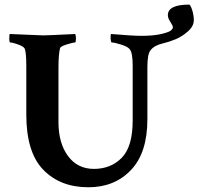

<svg xmlns="http://www.w3.org/2000/svg" viewBox="-20 -791 844 816"><path d="M714.8 -675.8Q714.8 -681.6 704.1 -697.8Q693.4 -713.9 693.4 -726.6Q693.4 -771.5 785.2 -771.5Q792 -764.6 797.9 -744.6Q803.7 -724.6 803.7 -705.1Q803.7 -679.7 778.8 -657.7Q753.9 -635.7 727.1 -624.5Q700.2 -613.3 671.9 -606.4Q636.7 -598.6 620.1 -578.1Q606.4 -561.5 606.4 -506.8V-284.2Q606.4 -141.6 536.6 -68.4Q466.8 4.9 355.5 4.9Q236.3 4.9 164.1 -69.3Q91.8 -143.6 91.8 -303.7V-509.8Q91.8 -572.3 84 -585.9Q79.1 -593.8 56.6 -602.1Q34.2 -610.4 23.4 -610.4Q19.5 -610.4 19.5 -627Q19.5 -644.5 21.5 -646.5Q156.2 -640.6 163.1 -640.6Q182.6 -640.6 299.8 -646.5Q302.7 -637.7 302.7 -628.9Q302.7 -610.4 298.8 -610.4Q290 -610.4 263.7 -602.1Q237.3 -593.8 235.4 -586.9Q228.5 -560.5 228.5 -503.9V-272.5Q228.5 -182.6 269 -127.9Q309.6 -73.2 378.9 -73.2Q451.2 -73.2 497.6 -120.6Q543.9 -168 543.9 -279.3V-511.7Q543.9 -567.4 531.2 -582Q522.5 -592.8 494.6 -601.6Q466.8 -610.4 455.1 -610.4Q451.2 -610.4 450.2 -626.5Q449.2 -642.6 452.1 -646.5Q542 -638.7 581.1 -638.7Q630.9 -638.7 663.1 -646Q695.3 -653.3 705.1 -660.6Q714.8 -668 714.8 -675.8Z"/></svg>

Font: Crimson
Style: Bold
Weight: 700
Version: Version 0.8 ; ttfautohint (v1.00) -l 8 -r 50 -G 200 -x 14 -D